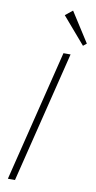

<svg xmlns="http://www.w3.org/2000/svg" viewBox="-114 -1121 583 1167"><g transform="rotate(10 177.5 -537.5)"><path d="M269 -810.1 68.8 0H24.9L225.1 -810.1ZM237.8 -1075.2 355 -892.1 334 -875 192.9 -1039.1Z"/></g></svg>

Font: Sinkin Sans 200 X Light Italic
Style: Regular
Weight: 200
Italic angle: -112°
Designer: Keith Bates
Foundry: K-Type
Version: Sinkin Sans (version 1.0)  by Keith Bates   •   © 2014   www